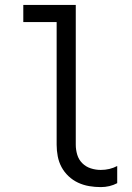

<svg xmlns="http://www.w3.org/2000/svg" viewBox="-20 -755 540 783"><path d="M391 8Q367 8 343.5 4Q320 0 298.5 -10Q277 -20 259.5 -36.5Q242 -53 231 -73.5Q220 -94 215.5 -117.5Q211 -141 211 -165V-665H75V-735H289V-165Q289 -144 295 -124Q301 -104 315.5 -89.5Q330 -75 350 -68.5Q370 -62 391 -62Q409 -62 426 -66Q443 -70 458 -78V-8Q443 0 426 4Q409 8 391 8Z"/></svg>

Font: Iosevka Gothic
Style: Regular
Weight: 400
Monospace: yes
Designer: Belleve Invis
Foundry: Belleve Invis
Version: Version 15.5.1; ttfautohint (v1.8.4)